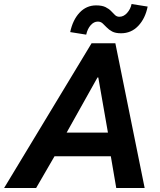

<svg xmlns="http://www.w3.org/2000/svg" viewBox="-67 -935 797 955"><path d="M-46.5 0 388.4 -719.7H506.8L652.5 0H511.2L478.2 -193.2L475 -246.1L421.9 -549.8H418L248.2 -246.5L224.2 -192.3L112.8 0ZM142.3 -157.9 166.8 -275.6H552.5L528.6 -157.9ZM361.8 -762.7 282.2 -775.4Q294.9 -835.9 328.8 -872.1Q362.8 -908.2 411.1 -908.2Q440.4 -908.2 457.7 -899.7Q475.1 -891.1 485.6 -879.9Q496.1 -868.7 505.1 -860.1Q514.1 -851.6 526.8 -851.6Q548.3 -851.6 565.4 -870.9Q582.5 -890.1 587.4 -915L667.4 -902.3Q655.7 -843.3 620.8 -806.4Q585.9 -769.5 535.1 -769.5Q507.3 -769.5 490.9 -778.3Q474.6 -787.1 463.8 -798.6Q453.1 -810.1 443.3 -818.8Q433.6 -827.6 419.4 -827.6Q399.9 -827.6 384 -809.6Q368.1 -791.5 361.8 -762.7Z"/></svg>

Font: Reddit Sans
Style: Italic
Weight: 400
Italic angle: -11.25°
Designer: Stephen Hutchings
Version: Version 1.013